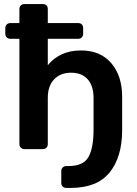

<svg xmlns="http://www.w3.org/2000/svg" viewBox="-20 -730 669 940"><path d="M304 190Q294 190 287 183.5Q280 177 280 166V107Q280 97 287 90Q294 83 304 83H315Q389 83 413.5 38Q438 -7 438 -95V-251Q438 -309 409.5 -341.5Q381 -374 328 -374Q276 -374 245 -341.5Q214 -309 214 -251V-24Q214 -14 207.5 -7Q201 0 190 0H99Q89 0 82 -7Q75 -14 75 -24V-540H30Q20 -540 13 -547Q6 -554 6 -564V-593Q6 -603 13 -610Q20 -617 30 -617H75V-686Q75 -697 82 -703.5Q89 -710 99 -710H190Q201 -710 207.5 -703.5Q214 -697 214 -686V-617H363Q374 -617 380.5 -610.5Q387 -604 387 -593V-564Q387 -554 380.5 -547Q374 -540 363 -540H214V-411Q274 -483 376 -483Q472 -483 525 -420.5Q578 -358 578 -257V-93Q578 39 516.5 114.5Q455 190 327 190Z"/></svg>

Font: Rubik AZ
Style: Regular
Weight: 500
Designer: Hubert and Fischer
Foundry: Hubert & Fischer
Version: Version 2.000